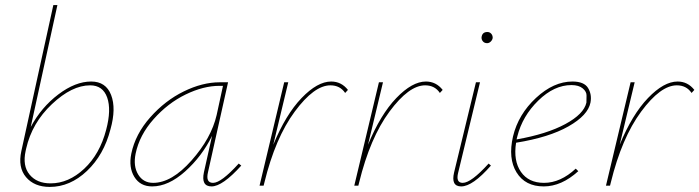

<svg xmlns="http://www.w3.org/2000/svg" viewBox="-20 -731 2754 756"><path d="M339 -410Q397 -410 417.5 -357Q438 -304 415 -222Q389 -121 322.5 -58Q256 5 176 5Q115 5 82.5 -33.5Q50 -72 64 -136L190 -711H206L101 -231Q143 -309 210 -359.5Q277 -410 339 -410ZM398 -220Q419 -299 402 -347Q385 -395 335 -395Q263 -395 184.5 -321Q106 -247 83 -146L81 -137Q68 -78 96.5 -43.5Q125 -9 179 -9Q250 -9 311.5 -66.5Q373 -124 398 -220Z M920 -87 930 -79Q856 3 813 3Q771 3 783 -53L815 -196Q775 -115 709 -56Q643 3 579 3Q532 3 509 -34.5Q486 -72 497 -126Q513 -203 571.5 -269Q630 -335 703.5 -371Q777 -407 845 -407H878L799 -53Q789 -11 819 -11Q851 -11 920 -87ZM583 -11Q656 -11 734 -99Q812 -187 833 -278L858 -393H844Q781 -393 711 -359Q641 -325 585 -262Q529 -199 514 -126Q504 -77 524 -44Q544 -11 583 -11Z M1284 -410Q1324 -410 1350 -377L1339 -365Q1319 -395 1281 -395Q1217 -395 1140.5 -291.5Q1064 -188 1021 -12L1018 0H1002L1099 -407H1115L1056 -161Q1105 -280 1167.5 -345Q1230 -410 1284 -410Z M1657 -410Q1697 -410 1723 -377L1712 -365Q1692 -395 1654 -395Q1590 -395 1513.5 -291.5Q1437 -188 1394 -12L1391 0H1375L1472 -407H1488L1429 -161Q1478 -280 1540.5 -345Q1603 -410 1657 -410Z M1898 -561Q1888 -561 1882 -567.5Q1876 -574 1876 -583Q1878 -605 1899 -605Q1908 -605 1914 -598.5Q1920 -592 1920 -582Q1919 -574 1912.5 -567.5Q1906 -561 1898 -561ZM1796 3Q1755 3 1768 -52L1854 -407H1870L1784 -51Q1774 -11 1802 -11Q1835 -11 1904 -87L1913 -79Q1841 3 1796 3Z M2234 -410Q2280 -410 2295.5 -384.5Q2311 -359 2305 -327Q2295 -277 2218.5 -233.5Q2142 -190 2012 -169Q2001 -98 2031 -54.5Q2061 -11 2122 -11Q2187 -11 2247 -67L2257 -57Q2191 3 2121 3Q2048 3 2014 -52Q1980 -107 2000 -194Q2021 -281 2090.5 -345.5Q2160 -410 2234 -410ZM2289 -327Q2289 -339 2289.5 -354.5Q2290 -370 2274.5 -383Q2259 -396 2230 -396Q2162 -396 2099.5 -335Q2037 -274 2017 -194L2014 -182Q2133 -203 2206 -242.5Q2279 -282 2289 -327Z M2648 -410Q2688 -410 2714 -377L2703 -365Q2683 -395 2645 -395Q2581 -395 2504.5 -291.5Q2428 -188 2385 -12L2382 0H2366L2463 -407H2479L2420 -161Q2469 -280 2531.5 -345Q2594 -410 2648 -410Z"/></svg>

Font: EauTestInfant Thin
Style: Italic
Weight: 250
Italic angle: -12°
Designer: Christian Thalmann (Catharsis Fonts)
Version: Version 0.001;PS 000.001;hotconv 1.0.88;makeotf.lib2.5.64775